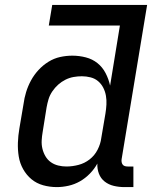

<svg xmlns="http://www.w3.org/2000/svg" viewBox="-20 -755 640 783"><path d="M212 8Q183 8 156 0.5Q129 -7 108.5 -24Q88 -41 74.5 -65Q61 -89 56.5 -116.5Q52 -144 53 -173Q54 -202 59 -231L76 -331Q79 -355 86.5 -379.5Q94 -404 106.5 -427Q119 -450 137 -469.5Q155 -489 177.5 -503Q200 -517 225 -522.5Q250 -528 275 -528Q303 -528 330 -521Q357 -514 377.5 -497.5Q398 -481 410.5 -457Q423 -433 429 -406L469 -651H179L193 -735H580L476 -106Q475 -100 476 -94Q477 -88 480.5 -83.5Q484 -79 489.5 -77.5Q495 -76 501 -76H524V8H487Q465 8 444 3Q423 -2 407 -14.5Q391 -27 383.5 -46.5Q376 -66 377 -88Q365 -66 346.5 -47Q328 -28 306 -15.5Q284 -3 259.5 2.5Q235 8 212 8ZM251 -76Q275 -76 300 -82.5Q325 -89 345.5 -105Q366 -121 378 -144.5Q390 -168 393 -192L410 -292Q413 -310 414 -328.5Q415 -347 412 -364.5Q409 -382 401 -397.5Q393 -413 380 -424Q367 -435 349.5 -439.5Q332 -444 314 -444Q297 -444 280 -441Q263 -438 247 -430Q231 -422 217.5 -410Q204 -398 193.5 -382.5Q183 -367 178 -350.5Q173 -334 170 -317L154 -217Q151 -200 150 -182.5Q149 -165 153 -148.5Q157 -132 165.5 -117.5Q174 -103 187.5 -93.5Q201 -84 217.5 -80Q234 -76 251 -76Z"/></svg>

Font: Iosevka Medium Extended
Style: Italic
Weight: 500
Width: 7
Italic angle: -9°
Monospace: yes
Designer: Belleve Invis
Foundry: Belleve Invis
Version: Version 32.5.0; ttfautohint (v1.8.4)